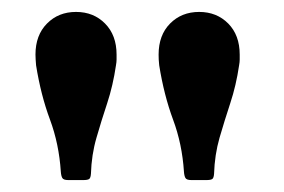

<svg xmlns="http://www.w3.org/2000/svg" viewBox="-20 -781 476 322"><path d="M174.5 -671.5Q169.5 -637.5 159.8 -608Q150 -578.5 141.8 -550Q133.5 -521.5 132.5 -489.5Q132 -482.5 129.5 -480.8Q127 -479 119.5 -479H94.5Q86.5 -479 84.5 -482.5Q82.5 -486 82 -493Q79 -539.5 63.8 -580.5Q48.5 -621.5 40.5 -671.5Q40 -677 39.8 -681Q39.5 -685 39.5 -689.5Q39.5 -722 58.8 -741.5Q78 -761 107.5 -761Q137 -761 156.2 -741.5Q175.5 -722 175.5 -689.5Q175.5 -685 175.5 -681Q175.5 -677 174.5 -671.5ZM381 -671.5Q376 -637.5 366.2 -608Q356.5 -578.5 348.2 -550Q340 -521.5 339 -489.5Q338.5 -482.5 336 -480.8Q333.5 -479 326 -479H301Q293 -479 291 -482.5Q289 -486 288.5 -493Q285.5 -539.5 270.2 -580.5Q255 -621.5 247 -671.5Q246.5 -677 246.2 -681Q246 -685 246 -689.5Q246 -722 265.2 -741.5Q284.5 -761 314 -761Q343.5 -761 362.8 -741.5Q382 -722 382 -689.5Q382 -685 382 -681Q382 -677 381 -671.5Z"/></svg>

Font: Besley* Condensed Semi
Style: Regular
Weight: 600
Width: 3
Designer: Owen Earl
Foundry: indestructible type*
Version: Version 3.000; ttfautohint (v1.8.3)